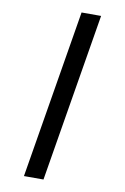

<svg xmlns="http://www.w3.org/2000/svg" viewBox="-103 -882 706 1084"><g transform="rotate(10 250.0 -340.0)"><path d="M114 143 274 -823H386L226 143Z"/></g></svg>

Font: Iosevka Curly Slab
Style: Bold Italic
Weight: 700
Italic angle: -9°
Monospace: yes
Designer: Belleve Invis
Foundry: Belleve Invis
Version: Version 22.1.2; ttfautohint (v1.8.4)